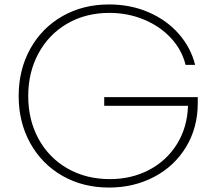

<svg xmlns="http://www.w3.org/2000/svg" viewBox="-20 -750 974 864"><path d="M858 -458H815Q799 -525 749.5 -578.5Q700 -632 627.5 -662Q555 -692 472 -692Q366 -692 283 -644Q200 -596 153.5 -510.5Q107 -425 107 -318Q107 -210 153.5 -125Q200 -40 283.5 8Q367 56 475 56Q572 56 651 14.5Q730 -27 776.5 -102Q823 -177 826 -274H449V-313H870V-287Q870 -176 817.5 -89Q765 -2 673.5 46Q582 94 471 94Q353 94 260.5 41Q168 -12 116 -106Q64 -200 64 -318Q64 -436 116 -530Q168 -624 260.5 -677Q353 -730 471 -730Q568 -730 649.5 -694.5Q731 -659 785 -597Q839 -535 858 -458Z"/></svg>

Font: Gmarket Sans TTF Light
Style: Regular
Weight: 300
Designer: Creative Director : Sungho Lee; Art Director : Kiwoong Choi; Project Manager : Sori Yang, Jongwook Yoon; Font Designer :
Foundry: Sandoll Inc.
Version: Version 1.000;hotconv 1.0.109;makeotfexe 2.5.65596